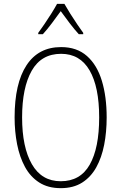

<svg xmlns="http://www.w3.org/2000/svg" viewBox="-20 -969 631 999"><path d="M535 -358Q535 -282 522 -215.5Q509 -149 481 -98.5Q453 -48 407.5 -19Q362 10 296 10Q230 10 184 -19.5Q138 -49 110 -100.5Q82 -152 69 -218.5Q56 -285 56 -358Q56 -535 118 -629.5Q180 -724 298 -724Q380 -724 432.5 -677.5Q485 -631 510 -548.5Q535 -466 535 -358ZM95 -358Q95 -203 146 -114.5Q197 -26 296 -26Q398 -26 447 -112.5Q496 -199 496 -358Q496 -517 446 -603Q396 -689 298 -689Q195 -689 145 -601Q95 -513 95 -358ZM315 -949Q328 -926 346.5 -896.5Q365 -867 383.5 -840Q402 -813 413 -798V-791H390Q367 -816 342 -849Q317 -882 296 -911Q276 -883 250.5 -849Q225 -815 203 -791H179V-798Q193 -817 211.5 -844Q230 -871 247.5 -899Q265 -927 277 -949Z"/></svg>

Font: Noto Sans Khmer UI Condensed ExtraLight
Style: Regular
Weight: 200
Width: 3
Designer: Danh Hong and the Monotype Design Team
Foundry: Monotype Imaging Inc.
Version: Version 2.002; ttfautohint (v1.8.4.7-5d5b)